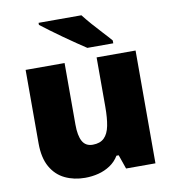

<svg xmlns="http://www.w3.org/2000/svg" viewBox="-85 -841 841 927"><g transform="rotate(-10 335.0 -378.0)"><path d="M604 -553V0H460L436 -69H425Q408 -41 381.5 -23.5Q355 -6 323.5 2Q292 10 258 10Q204 10 160 -11Q116 -32 90.5 -77Q65 -122 65 -193V-553H256V-251Q256 -197 271.5 -169Q287 -141 322 -141Q358 -141 378 -160.5Q398 -180 405.5 -218Q413 -256 413 -311V-553ZM376 -766Q393 -744 416.5 -717Q440 -690 464 -664.5Q488 -639 504 -620V-606H377Q357 -619 328.5 -638.5Q300 -658 269.5 -679.5Q239 -701 211.5 -721.5Q184 -742 166 -756V-766Z"/></g></svg>

Font: Noto Sans Thai Black
Style: Regular
Weight: 900
Version: Version 2.001